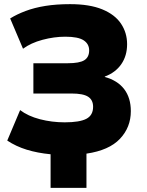

<svg xmlns="http://www.w3.org/2000/svg" viewBox="-20 -736 708 926"><path d="M224 170V8Q161 2 109 -14Q57 -30 15 -58L77 -205Q115 -176 172.5 -161Q230 -146 292 -146Q364 -146 396.5 -163Q429 -180 429 -221Q429 -254 405 -269.5Q381 -285 325 -285H141V-431H307Q363 -431 386.5 -445.5Q410 -460 410 -493Q410 -524 383.5 -541.5Q357 -559 295 -559Q241 -559 185 -544Q129 -529 91 -501L29 -647Q61 -667 103.5 -683Q146 -699 199 -707.5Q252 -716 318 -716Q412 -716 473 -691Q534 -666 563.5 -622Q593 -578 593 -523Q593 -467 565 -426.5Q537 -386 486 -367L485 -365Q547 -348 579 -306Q611 -264 611 -200Q611 -122 558.5 -66.5Q506 -11 397 5V170Z"/></svg>

Font: Nunito Sans 7pt Black
Style: Regular
Weight: 900
Designer: Vernon Adams
Foundry: Vernon Adams
Version: Version 3.101;gftools[0.9.27]